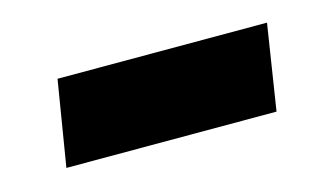

<svg xmlns="http://www.w3.org/2000/svg" viewBox="-34 -432 475 278"><g transform="rotate(-15 203.5 -293.0)"><path d="M375 -357 355 -229H40L61 -357Z"/></g></svg>

Font: Bitter Thin ExtraBold
Style: Italic
Weight: 800
Italic angle: -9°
Version: Version 2.002